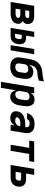

<svg xmlns="http://www.w3.org/2000/svg" viewBox="1605 -2380 990 4240"><g transform="rotate(90 2100.0 -260.0)"><path d="M23 0 109 -520H332Q356 -520 380.5 -517Q405 -514 426.5 -505.5Q448 -497 466 -482.5Q484 -468 495 -447.5Q506 -427 509 -403Q512 -379 508 -354Q506 -341 501.5 -327.5Q497 -314 488 -302.5Q479 -291 467.5 -282Q456 -273 443 -266Q459 -258 472.5 -245.5Q486 -233 495 -216.5Q504 -200 506 -181Q508 -162 504 -142Q500 -118 488.5 -95.5Q477 -73 458 -56Q439 -39 416 -28Q393 -17 369 -10.5Q345 -4 321.5 -2Q298 0 274 0ZM207 -323H314Q324 -323 335 -325Q346 -327 356 -333Q366 -339 372 -348.5Q378 -358 380 -369Q381 -379 378 -388Q375 -397 367.5 -402.5Q360 -408 350.5 -409.5Q341 -411 332 -411H222ZM172 -109H274Q284 -109 294 -109.5Q304 -110 314.5 -112Q325 -114 334.5 -117.5Q344 -121 353 -127Q362 -133 368.5 -142Q375 -151 376 -161Q379 -175 371 -187Q363 -199 350 -204.5Q337 -210 323 -212Q309 -214 294 -214H189Z M977 0 1063 -520H1178L1092 0ZM596 0 682 -520H797L767 -341H814Q838 -341 861 -336.5Q884 -332 902.5 -320Q921 -308 934 -289.5Q947 -271 952.5 -249.5Q958 -228 958 -204Q958 -180 954 -157Q950 -136 944 -116Q938 -96 926.5 -77.5Q915 -59 899 -43.5Q883 -28 864 -18Q845 -8 824.5 -4Q804 0 783 0ZM783 -95Q795 -95 806.5 -103Q818 -111 825 -122.5Q832 -134 835.5 -146.5Q839 -159 841 -172Q843 -184 844 -195.5Q845 -207 843 -218Q841 -229 833 -237.5Q825 -246 814 -246H751L726 -95Z M1457 8Q1425 8 1394.5 3Q1364 -2 1337.5 -15.5Q1311 -29 1290.5 -50.5Q1270 -72 1259 -100Q1248 -128 1247 -159.5Q1246 -191 1252 -223L1273 -353Q1279 -388 1285.5 -422Q1292 -456 1302.5 -490Q1313 -524 1331 -556.5Q1349 -589 1375 -615.5Q1401 -642 1433.5 -660Q1466 -678 1501 -687Q1536 -696 1570.5 -699Q1605 -702 1639.5 -706Q1674 -710 1709 -717Q1744 -724 1778 -735L1760 -625Q1734 -613 1707.5 -606Q1681 -599 1654 -596Q1627 -593 1600.5 -592Q1574 -591 1547 -584Q1520 -577 1495 -561.5Q1470 -546 1453 -523Q1436 -500 1427.5 -473.5Q1419 -447 1414 -421L1413 -410Q1425 -431 1442 -449Q1459 -467 1480 -479Q1501 -491 1523.5 -495.5Q1546 -500 1568 -500Q1596 -500 1622.5 -493Q1649 -486 1669.5 -469.5Q1690 -453 1702 -429.5Q1714 -406 1719 -380Q1724 -354 1723 -326Q1722 -298 1717 -269L1702 -175Q1697 -148 1687 -122Q1677 -96 1658.5 -73.5Q1640 -51 1616 -34.5Q1592 -18 1565.5 -8.5Q1539 1 1511.5 4.5Q1484 8 1457 8ZM1458 -102Q1477 -102 1496.5 -107Q1516 -112 1532.5 -124.5Q1549 -137 1559 -155.5Q1569 -174 1572 -193L1587 -287Q1591 -307 1589 -326.5Q1587 -346 1577 -361Q1567 -376 1549 -383Q1531 -390 1511 -390Q1493 -390 1475 -387Q1457 -384 1441 -374.5Q1425 -365 1414 -349Q1403 -333 1400 -315L1382 -205Q1378 -185 1380 -165.5Q1382 -146 1392 -131Q1402 -116 1420 -109Q1438 -102 1458 -102Z M1787 215 1909 -520H2042L2029 -440Q2041 -460 2056.5 -477Q2072 -494 2092 -506Q2112 -518 2134 -523Q2156 -528 2177 -528Q2206 -528 2232.5 -520Q2259 -512 2278.5 -494Q2298 -476 2308.5 -451Q2319 -426 2323.5 -399Q2328 -372 2326.5 -343.5Q2325 -315 2320 -286L2304 -186Q2300 -163 2293.5 -139.5Q2287 -116 2276 -94Q2265 -72 2248.5 -52.5Q2232 -33 2211 -18.5Q2190 -4 2166 2Q2142 8 2119 8Q2091 8 2066 0.5Q2041 -7 2021.5 -23.5Q2002 -40 1991 -63Q1980 -86 1974 -111L1920 215ZM2062 -102Q2082 -102 2102 -109Q2122 -116 2137.5 -130.5Q2153 -145 2161.5 -164.5Q2170 -184 2173 -204L2190 -304Q2193 -324 2192.5 -344.5Q2192 -365 2183.5 -382Q2175 -399 2157.5 -408.5Q2140 -418 2120 -418Q2102 -418 2083 -413.5Q2064 -409 2048 -397Q2032 -385 2023 -367.5Q2014 -350 2011 -332L1994 -232Q1992 -217 1991 -202Q1990 -187 1991.5 -173Q1993 -159 1998 -146Q2003 -133 2011.5 -122.5Q2020 -112 2033.5 -107Q2047 -102 2062 -102Z M2595 8Q2572 8 2550 5Q2528 2 2508.5 -6Q2489 -14 2473.5 -28Q2458 -42 2448.5 -61Q2439 -80 2437 -102Q2435 -124 2439 -147Q2444 -176 2457.5 -203.5Q2471 -231 2494.5 -252.5Q2518 -274 2546 -287.5Q2574 -301 2603 -308.5Q2632 -316 2661 -319Q2690 -322 2719 -322H2787L2789 -335Q2792 -353 2788.5 -370Q2785 -387 2773.5 -398.5Q2762 -410 2744.5 -414.5Q2727 -419 2710 -419Q2695 -419 2679.5 -417Q2664 -415 2650 -408.5Q2636 -402 2624.5 -390Q2613 -378 2611 -363H2481Q2485 -388 2497 -412Q2509 -436 2527.5 -456.5Q2546 -477 2569 -491Q2592 -505 2617 -513.5Q2642 -522 2667.5 -525Q2693 -528 2719 -528Q2748 -528 2777.5 -523.5Q2807 -519 2832.5 -507.5Q2858 -496 2877.5 -476.5Q2897 -457 2908.5 -431.5Q2920 -406 2921 -376.5Q2922 -347 2917 -317L2865 0H2734L2749 -92Q2737 -71 2721 -51.5Q2705 -32 2685 -18.5Q2665 -5 2641 1.5Q2617 8 2595 8ZM2651 -101Q2672 -101 2694 -109Q2716 -117 2732.5 -133.5Q2749 -150 2757 -171Q2765 -192 2769 -213H2719Q2705 -213 2691 -212.5Q2677 -212 2662.5 -209.5Q2648 -207 2633.5 -202.5Q2619 -198 2606 -190.5Q2593 -183 2582.5 -171Q2572 -159 2570 -145Q2568 -136 2572 -128Q2576 -120 2583 -115Q2590 -110 2598 -107.5Q2606 -105 2615.5 -103.5Q2625 -102 2633.5 -101.5Q2642 -101 2651 -101Z M3177 0 3245 -410H3085L3103 -520H3557L3539 -410H3379L3311 0Z M3623 0 3709 -520H3842L3812 -341H3932Q3957 -341 3982.5 -337Q4008 -333 4029.5 -322Q4051 -311 4067 -293.5Q4083 -276 4092 -253Q4101 -230 4101.5 -204.5Q4102 -179 4098 -153Q4095 -132 4087 -110.5Q4079 -89 4065 -70.5Q4051 -52 4032 -37.5Q4013 -23 3991.5 -14.5Q3970 -6 3948 -3Q3926 0 3905 0ZM3905 -110Q3916 -110 3927.5 -114.5Q3939 -119 3947.5 -128Q3956 -137 3961 -148.5Q3966 -160 3968 -171Q3970 -182 3969.5 -192.5Q3969 -203 3964.5 -212Q3960 -221 3951.5 -226Q3943 -231 3932 -231H3794L3774 -110Z"/></g></svg>

Font: Iosevka XBd Ex Obl
Style: Regular
Weight: 800
Width: 7
Italic angle: -9°
Monospace: yes
Designer: Belleve Invis
Foundry: Belleve Invis
Version: Version 32.5.0; ttfautohint (v1.8.4)